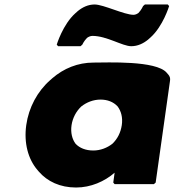

<svg xmlns="http://www.w3.org/2000/svg" viewBox="-20 -814 779 856"><path d="M299 -256C304 -289 320 -318 342 -339C366 -358 396 -370 428 -370C459 -370 485 -360 504 -340C520 -319 528 -290 523 -256C518 -223 504 -195 481 -173C458 -155 428 -143 396 -143C362 -143 335 -154 317 -173C302 -193 294 -222 299 -256ZM738 -454C740 -465 737 -474 730 -482L729 -483L723 -490C676 -545 457 -535 397 -535C327 -535 264 -509 213 -465L212 -464L204 -457C147 -407 108 -335 97 -256C86 -177 105 -105 147 -56L153 -49C191 -5 248 22 319 22C385 22 446 -5 491 -44L485 0L491 7H666L674 0ZM392 -654C456 -654 526 -608 565 -608C594 -608 619 -620 641 -638L643 -640L651 -647C707 -697 734 -787 734 -787L728 -794H626L618 -787C618 -787 610 -769 597 -756C591 -752 584 -748 575 -748C534 -748 441 -794 402 -794C373 -794 348 -782 326 -764L324 -762L316 -755C260 -705 233 -615 233 -615L239 -608H339L347 -615C347 -615 354 -631 368 -645C373 -649 383 -654 392 -654Z"/></svg>

Font: Hussar Woodtype
Style: BlkObl
Weight: 900
Foundry: Cannot Into Space Fonts
Version: Version 1.07